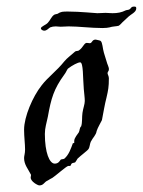

<svg xmlns="http://www.w3.org/2000/svg" viewBox="-20 -544 433 582"><path d="M310 -307C310 -313 306 -319 306 -322C306 -327 310 -328 310 -333C311 -340 305 -349 303 -358L295 -384C291 -397 291 -415 285 -420C282 -422 273 -423 270 -424C258 -424 260 -413 252 -413C250 -413 246 -414 243 -414C235 -414 232 -400 219 -391C216 -389 211 -390 208 -388C196 -377 183 -368 175 -358C152 -329 125 -310 106 -285C79 -251 53 -190 53 -151C53 -130 56 -107 56 -91C56 -78 53 -72 53 -65C53 -45 65 -32 73 -16C74 -15 74 -14 74 -13C74 -11 73 -8 73 -6C73 7 95 18 99 18C113 18 113 8 125 3C129 0 134 -2 139 -5C146 -9 182 -41 187 -41C188 -41 191 -41 192 -41C195 -41 195 -46 197 -48C200 -51 205 -50 208 -52C210 -54 213 -60 215 -63C224 -72 246 -88 248 -92C252 -97 252 -107 255 -114C262 -128 271 -134 273 -147C276 -157 287 -175 289 -180C294 -205 297 -226 303 -249C308 -271 310 -280 310 -307ZM237 -238C237 -228 232 -216 230 -202C228 -189 230 -173 226 -161C221 -157 222 -149 219 -143C216 -138 205 -126 205 -117C205 -115 205 -113 205 -111C205 -109 202 -111 201 -110C195 -94 189 -75 175 -63C172 -61 167 -62 164 -60C161 -56 157 -48 146 -48C130 -48 116 -81 116 -138C116 -157 121 -170 125 -190C135 -246 143 -274 175 -318C180 -324 183 -333 186 -336C199 -346 216 -355 223 -355C233 -355 231 -308 234 -274C235 -261 237 -248 237 -238ZM392 -523C390 -524 388 -524 386 -524C377 -524 377 -518 373 -516C371 -514 365 -514 362 -513C348 -506 336 -504 321 -504C313 -504 307 -505 300 -505C292 -505 284 -504 275 -504C268 -504 223 -509 186 -509C170 -509 165 -509 154 -502C152 -501 146 -501 144 -499C136 -494 132 -482 125 -475C119 -468 104 -464 104 -458C104 -454 110 -451 114 -451C122 -451 127 -458 132 -461C137 -463 143 -464 149 -464C153 -464 158 -463 164 -463C172 -463 181 -464 188 -464C219 -464 255 -459 291 -459C300 -459 308 -460 312 -461C320 -464 334 -464 340 -466C345 -469 351 -477 355 -480L370 -494C376 -500 393 -507 393 -518C393 -520 393 -521 392 -523Z"/></svg>

Font: Jim Nightshade
Style: Regular
Weight: 400
Designer: Astigmatic (AOETI)
Foundry: Astigmatic (AOETI)
Version: Version 1.000